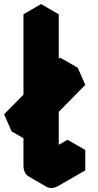

<svg xmlns="http://www.w3.org/2000/svg" viewBox="-28 -895 481 941"><path d="M79 -285 173 -381V-775L260 -825V-468L353 -563L390 -479L260 -347V-85L390 -160V-60L260 15Q225 35 199 20Q173 5 173 -35V-260L116 -201ZM260 -825 173 -775 87 -825 173 -875ZM390 -160 260 -85 173 -135 303 -210ZM353 -563 260 -468 173 -518 266 -613ZM173 -775V-381L87 -431V-825ZM173 -260V-35Q173 5 199 20L113 -30Q87 -45 87 -85V-310ZM173 -381 79 -285 -8 -335 87 -431ZM79 -285 116 -201 29 -251 -8 -335Z"/></svg>

Font: Nabla
Style: Regular
Weight: 400
Designer: Arthur Reinders Folmer
Foundry: Typearture
Version: Version 1.002